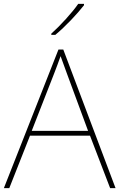

<svg xmlns="http://www.w3.org/2000/svg" viewBox="-20 -972 617 992"><path d="M414 -945V-952H384C355 -909 290 -838 245 -798V-792H266C319 -836 379 -900 414 -945ZM549 0H577L307 -716H282L0 0H28L135 -271H445ZM325 -594 435 -296H144L260 -593C270 -620 283 -652 293 -682C306 -645 317 -617 325 -594Z"/></svg>

Font: Noto Sans Gurmukhi Thin
Style: Regular
Weight: 100
Designer: Jelle Bosma - Monotype Design Team
Foundry: Monotype Imaging Inc.
Version: Version 2.004